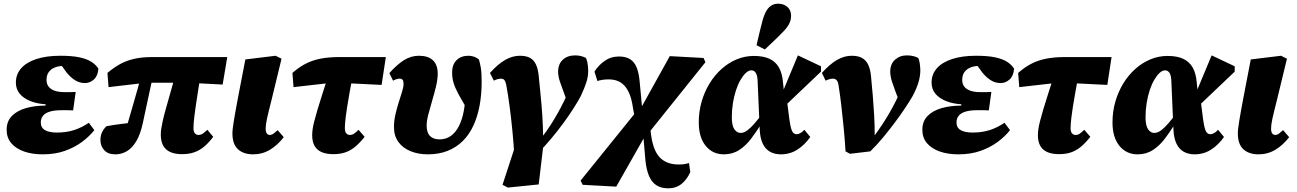

<svg xmlns="http://www.w3.org/2000/svg" viewBox="-20 -820 7023 1040"><path d="M211 16Q154 16 110 0.5Q66 -15 41 -44.5Q16 -74 16 -117Q16 -163 44.5 -192Q73 -221 121 -234.5Q169 -248 226 -248L228 -255Q181 -258 144.5 -272.5Q108 -287 87 -312Q66 -337 66 -373Q66 -418 95 -450.5Q124 -483 178 -500.5Q232 -518 307 -518Q370 -518 410 -509.5Q450 -501 474.5 -485.5Q499 -470 513 -448Q510 -409 488.5 -389.5Q467 -370 440 -370Q411 -370 386.5 -385.5Q362 -401 341 -427L296 -489H417V-456Q397 -460 375.5 -461.5Q354 -463 326 -463Q298 -463 277 -454.5Q256 -446 244 -429.5Q232 -413 232 -387Q232 -365 243.5 -350.5Q255 -336 276.5 -328.5Q298 -321 329 -321Q348 -321 362 -321Q376 -321 390 -322L376 -222Q367 -223 349 -223Q331 -223 313 -223Q275 -223 250 -215.5Q225 -208 213 -193Q201 -178 201 -157Q201 -128 224 -115Q247 -102 288 -102Q341 -102 383 -116Q425 -130 461 -155L491 -115Q464 -81 424.5 -51.5Q385 -22 332 -3Q279 16 211 16Z M605 16Q565 16 544.5 -6.5Q524 -29 524 -62Q524 -84 532 -102Q540 -120 556 -136Q591 -143 632 -148Q673 -153 714 -158L712 -109H659Q671 -149 682.5 -189Q694 -229 705.5 -268.5Q717 -308 728 -347.5Q739 -387 749 -427H813Q806 -396 798.5 -362Q791 -328 783.5 -293Q776 -258 768.5 -223Q761 -188 754 -155Q741 -94 719 -56.5Q697 -19 668 -1.5Q639 16 605 16ZM568 -348 562 -425Q595 -453 629 -472Q663 -491 705.5 -501Q748 -511 807 -511H1211L1186 -362L995 -372H773ZM966 15Q909 15 880 -11Q851 -37 851 -91Q851 -106 853.5 -123Q856 -140 861.5 -165Q867 -190 877 -226Q887 -262 901.5 -313Q916 -364 936 -435L1069 -431Q1059 -366 1051.5 -319Q1044 -272 1039.5 -240Q1035 -208 1032.5 -187Q1030 -166 1029 -151.5Q1028 -137 1028 -126Q1028 -106 1036 -97.5Q1044 -89 1054 -89Q1067 -89 1077.5 -95.5Q1088 -102 1103 -117L1135 -79Q1111 -47 1086 -26Q1061 -5 1032 5Q1003 15 966 15Z M1351 16Q1299 16 1269 -11.5Q1239 -39 1239 -97Q1239 -110 1241 -126Q1243 -142 1246.5 -164.5Q1250 -187 1255.5 -217Q1261 -247 1268 -285L1309 -498L1473 -518L1505 -502L1474 -374Q1462 -323 1452.5 -285.5Q1443 -248 1436.5 -221.5Q1430 -195 1426 -176.5Q1422 -158 1420.5 -145.5Q1419 -133 1419 -123Q1419 -106 1425 -97.5Q1431 -89 1442 -89Q1452 -89 1462.5 -97Q1473 -105 1484 -115L1517 -77Q1484 -34 1442.5 -9Q1401 16 1351 16Z M1570 -348 1564 -425Q1598 -455 1634 -474Q1670 -493 1715 -502Q1760 -511 1820 -511H2070L2047 -360L1827 -371H1772ZM1786 15Q1728 15 1699.5 -10.5Q1671 -36 1671 -88Q1671 -103 1673.5 -121Q1676 -139 1682.5 -164Q1689 -189 1699.5 -225Q1710 -261 1726.5 -312Q1743 -363 1766 -435L1894 -431Q1882 -366 1873.5 -318.5Q1865 -271 1860 -238.5Q1855 -206 1852.5 -185Q1850 -164 1849 -150Q1848 -136 1848 -126Q1848 -106 1856 -97.5Q1864 -89 1874 -89Q1887 -89 1897 -95.5Q1907 -102 1922 -117L1955 -79Q1930 -47 1905 -26Q1880 -5 1851.5 5Q1823 15 1786 15Z M2297 16Q2246 16 2204 -1Q2162 -18 2138 -51Q2114 -84 2114 -132Q2114 -166 2122 -200.5Q2130 -235 2140 -266.5Q2150 -298 2158 -323.5Q2166 -349 2166 -365Q2166 -379 2161.5 -386.5Q2157 -394 2144 -394Q2137 -394 2127.5 -391Q2118 -388 2109 -383L2089 -424Q2130 -470 2168 -494Q2206 -518 2249 -518Q2299 -518 2325 -493.5Q2351 -469 2351 -421Q2351 -391 2342 -353Q2333 -315 2321 -275Q2309 -235 2300 -200Q2291 -165 2291 -140Q2291 -102 2309 -83.5Q2327 -65 2361 -65Q2395 -65 2421 -83Q2447 -101 2465 -135.5Q2483 -170 2492 -218Q2501 -266 2501 -326Q2501 -338 2501 -350Q2501 -362 2501 -374L2531 -351L2514 -221Q2483 -274 2464.5 -308Q2446 -342 2437.5 -369Q2429 -396 2429 -428Q2429 -471 2454 -495Q2479 -519 2521 -518Q2538 -517 2551.5 -511.5Q2565 -506 2574 -498Q2580 -479 2584.5 -452.5Q2589 -426 2589 -377Q2589 -307 2577.5 -246.5Q2566 -186 2543.5 -138Q2521 -90 2486 -55.5Q2451 -21 2404 -2.5Q2357 16 2297 16Z M2731 196 2702 181 2780 -58H2926L2898 179ZM2766 23Q2762 -44 2755.5 -111.5Q2749 -179 2740.5 -243Q2732 -307 2722 -361Q2719 -374 2715.5 -381Q2712 -388 2706.5 -391Q2701 -394 2694 -394Q2685 -394 2674.5 -391Q2664 -388 2655 -383L2634 -425Q2677 -473 2716.5 -495.5Q2756 -518 2796 -518Q2828 -518 2849 -507.5Q2870 -497 2882 -473Q2894 -449 2898 -409Q2903 -357 2908.5 -303Q2914 -249 2917.5 -193.5Q2921 -138 2922 -80H2918Q2942 -111 2962.5 -143Q2983 -175 3001 -207Q3019 -239 3035.5 -273Q3052 -307 3067 -342Q3072 -355 3077 -367.5Q3082 -380 3085 -390L3058 -253L3030 -330Q3021 -353 3012.5 -379Q3004 -405 3003 -430Q3003 -473 3028.5 -496.5Q3054 -520 3096 -520Q3113 -520 3128 -516Q3143 -512 3154 -506Q3159 -495 3162 -480Q3165 -465 3166 -440Q3167 -409 3156.5 -375.5Q3146 -342 3126 -300Q3112 -273 3087.5 -234.5Q3063 -196 3031.5 -153Q3000 -110 2965 -68.5Q2930 -27 2896 8Z M3136 181 3125 158 3436 -227 3452 -235 3608 -516 3791 -506 3801 -483 3489 -94 3473 -82 3318 191ZM3417 -189 3409 -233Q3401 -291 3383.5 -325Q3366 -359 3340 -374.5Q3314 -390 3278 -390Q3258 -390 3242.5 -387.5Q3227 -385 3216 -381L3200 -432Q3221 -466 3255 -490Q3289 -514 3333 -514Q3370 -514 3393.5 -499Q3417 -484 3429 -453.5Q3441 -423 3445 -376L3458 -237H3499ZM3599 200Q3561 200 3535.5 183.5Q3510 167 3495.5 133Q3481 99 3476 48L3464 -91H3435L3501 -135L3507 -87Q3519 -2 3555.5 34.5Q3592 71 3657 71Q3676 71 3690 68.5Q3704 66 3712 63L3719 112Q3702 151 3672.5 175.5Q3643 200 3599 200Z M3901 16Q3840 16 3802.5 -30Q3765 -76 3765 -157Q3765 -216 3780.5 -269.5Q3796 -323 3823.5 -368Q3851 -413 3888.5 -446.5Q3926 -480 3970.5 -498.5Q4015 -517 4063 -517Q4116 -517 4149 -501Q4182 -485 4199.5 -454Q4217 -423 4221 -376L4227 -318L4239 -305L4256 -172Q4263 -123 4271.5 -108Q4280 -93 4295 -93Q4304 -93 4314.5 -98.5Q4325 -104 4337 -117L4369 -78Q4339 -35 4299 -9.5Q4259 16 4210 16Q4176 16 4151 2Q4126 -12 4111.5 -42Q4097 -72 4095 -121L4084 -377Q4083 -411 4074 -425Q4065 -439 4050 -439Q4035 -439 4020 -425Q4005 -411 3991 -387Q3977 -363 3966.5 -331Q3956 -299 3950 -261.5Q3944 -224 3944 -185Q3944 -139 3958 -119.5Q3972 -100 3991 -100Q4010 -100 4029 -114.5Q4048 -129 4069 -153.5Q4090 -178 4112 -206L4126 -145H4101Q4076 -105 4048 -68Q4020 -31 3984 -7.5Q3948 16 3901 16ZM4221 -236 4194 -261 4302 -520 4427 -461V-432ZM4078 -575Q4086 -610 4094 -644Q4102 -678 4111 -711Q4121 -745 4133 -764Q4145 -783 4160.5 -791.5Q4176 -800 4195 -800Q4225 -800 4245 -782.5Q4265 -765 4265 -735Q4265 -710 4253.5 -689Q4242 -668 4219 -645Q4195 -620 4172 -598.5Q4149 -577 4123 -552Z M4560 0Q4556 -64 4550 -127Q4544 -190 4537 -249.5Q4530 -309 4522 -359Q4520 -373 4515.5 -380.5Q4511 -388 4505 -391Q4499 -394 4491 -394Q4483 -394 4472.5 -391Q4462 -388 4452 -383L4432 -425Q4475 -473 4514 -495.5Q4553 -518 4594 -518Q4626 -518 4647.5 -507Q4669 -496 4681.5 -472Q4694 -448 4698 -407Q4703 -356 4707.5 -303Q4712 -250 4715 -196Q4718 -142 4718 -87L4716 -84Q4740 -117 4760.5 -148Q4781 -179 4799 -210.5Q4817 -242 4833.5 -275Q4850 -308 4864 -342Q4870 -355 4874.5 -367.5Q4879 -380 4883 -390L4858 -251L4828 -331Q4819 -355 4811 -380Q4803 -405 4802 -430Q4802 -473 4828 -496.5Q4854 -520 4892 -520Q4914 -520 4929.5 -515.5Q4945 -511 4954 -506Q4959 -495 4961.5 -479.5Q4964 -464 4965 -445Q4966 -411 4955.5 -375.5Q4945 -340 4923 -299Q4908 -273 4883.5 -236Q4859 -199 4828 -157.5Q4797 -116 4763 -75Q4729 -34 4694 0L4584 13Z M5171 16Q5114 16 5070 0.5Q5026 -15 5001 -44.5Q4976 -74 4976 -117Q4976 -163 5004.5 -192Q5033 -221 5081 -234.5Q5129 -248 5186 -248L5188 -255Q5141 -258 5104.5 -272.5Q5068 -287 5047 -312Q5026 -337 5026 -373Q5026 -418 5055 -450.5Q5084 -483 5138 -500.5Q5192 -518 5267 -518Q5330 -518 5370 -509.5Q5410 -501 5434.5 -485.5Q5459 -470 5473 -448Q5470 -409 5448.5 -389.5Q5427 -370 5400 -370Q5371 -370 5346.5 -385.5Q5322 -401 5301 -427L5256 -489H5377V-456Q5357 -460 5335.5 -461.5Q5314 -463 5286 -463Q5258 -463 5237 -454.5Q5216 -446 5204 -429.5Q5192 -413 5192 -387Q5192 -365 5203.5 -350.5Q5215 -336 5236.5 -328.5Q5258 -321 5289 -321Q5308 -321 5322 -321Q5336 -321 5350 -322L5336 -222Q5327 -223 5309 -223Q5291 -223 5273 -223Q5235 -223 5210 -215.5Q5185 -208 5173 -193Q5161 -178 5161 -157Q5161 -128 5184 -115Q5207 -102 5248 -102Q5301 -102 5343 -116Q5385 -130 5421 -155L5451 -115Q5424 -81 5384.5 -51.5Q5345 -22 5292 -3Q5239 16 5171 16Z M5501 -348 5495 -425Q5529 -455 5565 -474Q5601 -493 5646 -502Q5691 -511 5751 -511H6001L5978 -360L5758 -371H5703ZM5717 15Q5659 15 5630.5 -10.5Q5602 -36 5602 -88Q5602 -103 5604.5 -121Q5607 -139 5613.5 -164Q5620 -189 5630.5 -225Q5641 -261 5657.5 -312Q5674 -363 5697 -435L5825 -431Q5813 -366 5804.5 -318.5Q5796 -271 5791 -238.5Q5786 -206 5783.5 -185Q5781 -164 5780 -150Q5779 -136 5779 -126Q5779 -106 5787 -97.5Q5795 -89 5805 -89Q5818 -89 5828 -95.5Q5838 -102 5853 -117L5886 -79Q5861 -47 5836 -26Q5811 -5 5782.5 5Q5754 15 5717 15Z M6142 16Q6081 16 6043.5 -30Q6006 -76 6006 -157Q6006 -216 6021.5 -269.5Q6037 -323 6064.5 -368Q6092 -413 6129.5 -446.5Q6167 -480 6211.5 -498.5Q6256 -517 6304 -517Q6357 -517 6390 -501Q6423 -485 6440.5 -454Q6458 -423 6462 -376L6468 -318L6480 -305L6497 -172Q6504 -123 6512.5 -108Q6521 -93 6536 -93Q6545 -93 6555.5 -98.5Q6566 -104 6578 -117L6610 -78Q6580 -35 6540 -9.5Q6500 16 6451 16Q6417 16 6392 2Q6367 -12 6352.5 -42Q6338 -72 6336 -121L6325 -377Q6324 -411 6315 -425Q6306 -439 6291 -439Q6276 -439 6261 -425Q6246 -411 6232 -387Q6218 -363 6207.5 -331Q6197 -299 6191 -261.5Q6185 -224 6185 -185Q6185 -139 6199 -119.5Q6213 -100 6232 -100Q6251 -100 6270 -114.5Q6289 -129 6310 -153.5Q6331 -178 6353 -206L6367 -145H6342Q6317 -105 6289 -68Q6261 -31 6225 -7.5Q6189 16 6142 16ZM6462 -236 6435 -261 6543 -520 6668 -461V-432Z M6797 16Q6745 16 6715 -11.5Q6685 -39 6685 -97Q6685 -110 6687 -126Q6689 -142 6692.5 -164.5Q6696 -187 6701.5 -217Q6707 -247 6714 -285L6755 -498L6919 -518L6951 -502L6920 -374Q6908 -323 6898.5 -285.5Q6889 -248 6882.5 -221.5Q6876 -195 6872 -176.5Q6868 -158 6866.5 -145.5Q6865 -133 6865 -123Q6865 -106 6871 -97.5Q6877 -89 6888 -89Q6898 -89 6908.5 -97Q6919 -105 6930 -115L6963 -77Q6930 -34 6888.5 -9Q6847 16 6797 16Z"/></svg>

Font: Source Serif 4 Black
Style: Italic
Weight: 900
Italic angle: -12°
Designer: Frank Grießhammer
Foundry: Adobe Systems Incorporated
Version: Version 4.004;hotconv 1.0.116;makeotfexe 2.5.65601